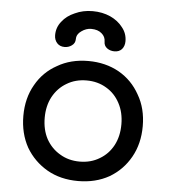

<svg xmlns="http://www.w3.org/2000/svg" viewBox="-55 -831 784 884"><g transform="rotate(5 337.5 -388.5)"><path d="M337.9 3.9Q256.8 3.9 195.3 -31.2Q132.8 -67.4 96.7 -128.9Q61.5 -192.4 61.5 -273.4Q61.5 -355.5 97.7 -418Q132.8 -480.5 195.3 -514.6Q256.8 -550.8 337.9 -550.8Q418 -550.8 480.5 -515.6Q542 -480.5 577.1 -417Q613.3 -355.5 613.3 -273.4Q613.3 -192.4 578.1 -129.9Q543 -67.4 481.4 -31.2Q418.9 3.9 337.9 3.9ZM337.9 -85.9Q389.6 -85.9 429.7 -110.4Q469.7 -133.8 492.2 -175.8Q514.6 -217.8 514.6 -273.4Q514.6 -328.1 492.2 -370.1Q469.7 -413.1 429.7 -436.5Q389.6 -460.9 337.9 -460.9Q286.1 -460.9 246.1 -436.5Q206.1 -413.1 182.6 -370.1Q160.2 -328.1 160.2 -273.4Q160.2 -217.8 182.6 -175.8Q206.1 -133.8 246.1 -110.4Q286.1 -85.9 337.9 -85.9ZM222.7 -605.5Q201.2 -605.5 188.5 -619.1Q174.8 -633.8 174.8 -656.2Q174.8 -692.4 197.3 -719.7Q218.8 -748 255.9 -763.7Q293 -781.2 337.9 -781.2Q382.8 -781.2 419.9 -764.6Q456.1 -748 477.5 -719.7Q500 -692.4 500 -656.2Q500 -633.8 487.3 -619.1Q474.6 -605.5 453.1 -605.5Q433.6 -605.5 418.9 -616.2Q404.3 -627 404.3 -646.5Q404.3 -668.9 386.7 -683.6Q369.1 -699.2 337.9 -699.2Q314.5 -699.2 293 -683.6Q271.5 -668.9 271.5 -646.5Q271.5 -627 255.9 -616.2Q241.2 -605.5 222.7 -605.5Z"/></g></svg>

Font: Abed
Style: Bold
Weight: 700
Designer: Johan Aakerlund
Version: Version 3.105